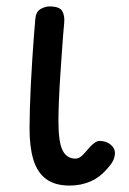

<svg xmlns="http://www.w3.org/2000/svg" viewBox="-20 -563 402 598"><path d="M197 15Q151 15 123.5 -5.5Q96 -26 84 -65.5Q72 -105 72 -163Q72 -188 73 -223.5Q74 -259 76 -299Q78 -339 80.5 -377.5Q83 -416 85.5 -449Q88 -482 90 -504Q92 -527 106.5 -535Q121 -543 134 -543Q165 -543 173.5 -529Q182 -515 180 -492Q177 -461 174 -418.5Q171 -376 168 -331.5Q165 -287 163.5 -248.5Q162 -210 162 -186Q162 -120 175 -94.5Q188 -69 215 -69Q227 -69 237.5 -80Q248 -91 259 -104Q267 -113 275 -118.5Q283 -124 290 -124Q311 -124 324.5 -112.5Q338 -101 338 -87Q338 -77 334 -66.5Q330 -56 317 -41Q292 -11 262 2Q232 15 197 15Z"/></svg>

Font: Playpen Sans
Style: Regular
Weight: 400
Designer: Laura Meseguer, Veronika Burian, José Scaglione, Kostas Bartsokas, Vera Evstafieva, Tom Grace, Yorlmar Campos
Foundry: TypeTogether
Version: Version 2.000